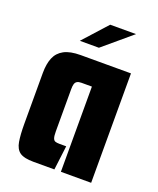

<svg xmlns="http://www.w3.org/2000/svg" viewBox="-121 -700 637 775"><g transform="rotate(20 198.0 -313.0)"><path d="M116 0Q75 0 57 -13Q39 -26 34 -55.5Q29 -85 29 -132V-350Q29 -389 40 -415.5Q51 -442 77 -456Q103 -470 148 -470H364V0H234V-366H189Q177 -366 170.5 -362Q164 -358 161.5 -350Q159 -342 159 -328V-147Q159 -127 162 -118Q165 -109 171.5 -106.5Q178 -104 190 -104H219L206 0ZM125 -523 218 -626H329L207 -523Z"/></g></svg>

Font: Smooch Sans Thin ExtraBold
Style: Regular
Weight: 800
Version: Version 1.010